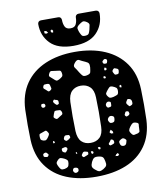

<svg xmlns="http://www.w3.org/2000/svg" viewBox="-98 -1001 939 1091"><g transform="rotate(-10 371.0 -455.0)"><path d="M371 10Q273 10 199.5 -20Q126 -50 83.5 -110.5Q41 -171 37 -260Q34 -346 37 -436Q41 -524 83 -585Q125 -646 199 -678Q273 -710 371 -710Q469 -710 543 -678Q617 -646 659.5 -585Q702 -524 705 -436Q708 -346 705 -260Q701 -171 658.5 -110.5Q616 -50 542.5 -20Q469 10 371 10ZM421 -644Q400 -653 388 -660Q376 -667 362 -650Q347 -633 355.5 -622Q364 -611 375 -592Q385 -576 392 -569.5Q399 -563 417 -567Q435 -571 437.5 -580.5Q440 -590 442 -608Q443 -624 439 -631Q435 -638 421 -644ZM540 -638Q531 -643 525 -638Q520 -634 517.5 -631Q515 -628 517 -622Q520 -615 523.5 -614.5Q527 -614 534 -614Q539 -614 540 -617Q541 -620 543 -625Q545 -634 540 -638ZM278 -605Q276 -619 267 -620Q258 -621 244 -623Q230 -625 221.5 -626Q213 -627 207 -614Q200 -601 206.5 -595.5Q213 -590 224 -580Q233 -571 239 -568Q245 -565 256 -571Q269 -578 275 -584Q281 -590 278 -605ZM532 -589 522 -593 518 -584 521 -576 531 -578ZM592 -574Q583 -577 578.5 -579Q574 -581 568 -574Q562 -567 563 -562.5Q564 -558 569 -550Q572 -543 576.5 -542.5Q581 -542 588 -543Q595 -545 596 -548Q597 -551 598 -558Q599 -564 598 -567.5Q597 -571 592 -574ZM181 -558Q172 -558 168 -557Q164 -556 161 -548Q158 -540 160.5 -536.5Q163 -533 170 -528Q178 -521 182.5 -516.5Q187 -512 196 -518Q205 -524 204 -530Q203 -536 200 -547Q198 -555 193.5 -556.5Q189 -558 181 -558ZM515 -545 506 -543 507 -534 515 -531 521 -538ZM371 -185Q404 -185 424 -204.5Q444 -224 445 -266Q448 -352 445 -434Q444 -476 423.5 -495.5Q403 -515 371 -515Q339 -515 319 -495.5Q299 -476 297 -434Q294 -352 297 -266Q299 -224 318.5 -204.5Q338 -185 371 -185ZM548 -479Q536 -483 530.5 -478.5Q525 -474 517 -464Q509 -454 506 -448Q503 -442 510 -431Q517 -420 524 -418.5Q531 -417 544 -420Q558 -424 565.5 -427.5Q573 -431 574 -446Q575 -462 569 -467.5Q563 -473 548 -479ZM595 -481 587 -477 588 -468 597 -465 599 -474ZM222 -459Q215 -460 211 -462.5Q207 -465 203 -459Q199 -453 201 -449.5Q203 -446 208 -440Q213 -435 216 -432.5Q219 -430 225 -432Q232 -435 231.5 -439Q231 -443 231 -450Q231 -456 222 -459ZM153 -444Q151 -451 143 -451Q138 -451 135 -450.5Q132 -450 131 -445Q128 -436 135 -430Q142 -426 150 -431Q156 -436 153 -444ZM240 -386Q236 -398 229.5 -399Q223 -400 210 -400Q201 -400 198.5 -396Q196 -392 193 -383Q190 -374 188.5 -368.5Q187 -363 195 -357Q203 -351 208 -353Q213 -355 221 -361Q231 -367 237 -371Q243 -375 240 -386ZM517 -397Q504 -402 497 -392Q489 -382 496 -371Q500 -365 504 -365Q508 -365 515 -367Q521 -368 522 -371.5Q523 -375 523 -381Q523 -387 523 -391Q523 -395 517 -397ZM628 -393Q620 -395 617.5 -391.5Q615 -388 611 -381Q606 -373 612 -365Q618 -359 621 -354.5Q624 -350 631 -354Q640 -357 642 -361.5Q644 -366 643 -375Q642 -390 628 -393ZM606 -326Q599 -327 596.5 -325Q594 -323 592 -317Q589 -312 588.5 -308.5Q588 -305 592 -301Q596 -296 599.5 -297.5Q603 -299 608 -301Q617 -306 616 -313Q615 -319 613.5 -322Q612 -325 606 -326ZM518 -314Q504 -320 495 -309Q485 -298 493 -286Q497 -278 501.5 -277Q506 -276 514 -277Q522 -279 524 -283Q526 -287 527 -295Q528 -303 526.5 -307Q525 -311 518 -314ZM139 -291Q133 -300 127 -297Q121 -294 110 -291Q101 -288 96 -286Q91 -284 91 -274Q91 -262 93 -255.5Q95 -249 107 -245Q119 -242 124.5 -245.5Q130 -249 137 -259Q144 -269 145.5 -275Q147 -281 139 -291ZM646 -253Q632 -258 625 -254Q618 -250 609 -238Q600 -226 598.5 -218Q597 -210 606 -198Q614 -186 622 -187Q630 -188 644 -192Q654 -196 655 -202Q656 -208 656 -219Q656 -232 657.5 -240.5Q659 -249 646 -253ZM261 -242Q259 -250 254.5 -251Q250 -252 242 -252Q231 -253 227 -242Q224 -236 224.5 -232Q225 -228 230 -224Q236 -219 239.5 -220.5Q243 -222 249 -225Q255 -230 259 -232.5Q263 -235 261 -242ZM505 -229 495 -239 486 -226 494 -217H507ZM169 -229 162 -233 160 -226 163 -218 171 -222ZM233 -181Q228 -188 219 -186Q212 -184 207 -183Q202 -182 202 -175Q202 -167 205 -163.5Q208 -160 216 -157Q222 -155 224 -158.5Q226 -162 231 -167Q237 -175 233 -181ZM503 -167Q503 -180 492 -183Q486 -185 484.5 -181.5Q483 -178 479 -173Q475 -168 472 -165Q469 -162 472 -156Q477 -151 480.5 -151.5Q484 -152 491 -155Q497 -157 500 -159Q503 -161 503 -167ZM566 -174Q558 -180 553 -179Q548 -178 540 -173Q532 -168 531 -163.5Q530 -159 533 -150Q536 -137 550 -136Q564 -135 569 -148Q572 -157 573 -162.5Q574 -168 566 -174ZM115 -172Q110 -177 102 -174Q98 -172 95.5 -170.5Q93 -169 93 -164Q93 -158 94.5 -155Q96 -152 102 -151Q109 -149 113 -149Q117 -149 121 -155Q125 -161 122 -164Q119 -167 115 -172ZM422 -147 416 -154 406 -153 408 -143 416 -139ZM283 -148 277 -146 278 -139 285 -137ZM330 -142Q321 -144 316 -137Q312 -131 309.5 -127Q307 -123 311 -117Q316 -111 320.5 -112.5Q325 -114 332 -117Q339 -120 343 -121.5Q347 -123 347 -131Q347 -138 342 -139Q337 -140 330 -142ZM375 -136 363 -138 364 -126 372 -121 377 -128ZM207 -123Q194 -129 186.5 -130Q179 -131 169 -120Q159 -110 160 -102.5Q161 -95 168 -82Q174 -70 180 -66.5Q186 -63 199 -65Q213 -68 218.5 -73Q224 -78 226 -92Q228 -105 223.5 -111Q219 -117 207 -123ZM513 -102 503 -97 496 -87 509 -85 518 -90ZM400 -101Q383 -103 375 -98Q367 -93 359 -77Q352 -61 353.5 -51.5Q355 -42 369 -31Q382 -19 391.5 -18Q401 -17 416 -26Q431 -35 434.5 -43.5Q438 -52 434 -69Q431 -86 424.5 -92.5Q418 -99 400 -101ZM264 -61Q257 -62 253.5 -61.5Q250 -61 247 -56Q241 -47 248 -38Q255 -29 265 -33Q277 -37 276 -48Q276 -54 273 -56.5Q270 -59 264 -61ZM371 -745Q281 -745 237.5 -789.5Q194 -834 194 -901Q194 -909 199 -914.5Q204 -920 213 -920H312Q321 -920 326 -914.5Q331 -909 331 -901Q331 -879 339 -862.5Q347 -846 371 -846Q395 -846 403 -862.5Q411 -879 411 -901Q411 -909 416 -914.5Q421 -920 430 -920H529Q538 -920 543 -914.5Q548 -909 548 -901Q548 -834 504.5 -789.5Q461 -745 371 -745ZM468 -865Q453 -875 444 -871.5Q435 -868 421 -857Q409 -847 409.5 -839Q410 -831 415 -817Q421 -803 426 -796Q431 -789 446 -790Q462 -791 466.5 -798Q471 -805 475 -820Q479 -836 480.5 -846Q482 -856 468 -865ZM265 -858 256 -853 258 -843 269 -839 271 -850ZM233 -854 221 -857 220 -844 229 -840 241 -843Z"/></g></svg>

Font: Rubik Moonrocks
Style: Regular
Weight: 400
Designer: Hubert and Fischer, NaN
Foundry: Hubert and Fischer, NaN
Version: Version 2.200